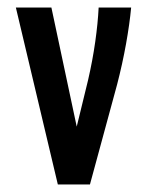

<svg xmlns="http://www.w3.org/2000/svg" viewBox="-20 -488 390 508"><path d="M133 0 22 -468H116L183 -153L213 -276Q225 -328 232 -377.5Q239 -427 241 -468H327Q323 -425 313.5 -372Q304 -319 290 -265L218 0Z"/></svg>

Font: Inconsolata ExtraCondensed ExtraBold
Style: Regular
Weight: 800
Width: 2
Monospace: yes
Designer: Raph Levien, Cyreal, Brenton Simpson
Foundry: Raph Levien, Cyreal, Google
Version: Version 3.001; ttfautohint (v1.8.2.53-6de2)